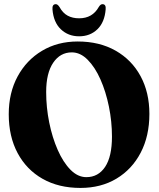

<svg xmlns="http://www.w3.org/2000/svg" viewBox="-20 -914 782 944"><path d="M362 -710Q469 -710 548.2 -665Q627.5 -620 671 -539.8Q714.5 -459.5 714.5 -354Q714.5 -245.5 671.8 -163.5Q629 -81.5 552.8 -35.8Q476.5 10 375.5 10Q268.5 10 189.5 -34.8Q110.5 -79.5 66.8 -161Q23 -242.5 23 -352.5Q23 -457.5 66.5 -538Q110 -618.5 186.5 -664.2Q263 -710 362 -710ZM530.5 -242Q530.5 -316.5 515.5 -390Q500.5 -463.5 473.8 -523.8Q447 -584 411 -620.2Q375 -656.5 333 -656.5Q276 -656.5 241.5 -605.5Q207 -554.5 207 -461.5Q207 -386 222 -311.8Q237 -237.5 263.8 -176.8Q290.5 -116 326.5 -79.5Q362.5 -43 404.5 -43Q463 -43 496.8 -93.5Q530.5 -144 530.5 -242ZM369 -824Q434.5 -824 465.5 -879.5Q474 -893.5 483.5 -893.5Q502 -893.5 499.5 -868Q494.5 -804.5 458.8 -770Q423 -735.5 369 -735.5Q315.5 -735.5 279.2 -770Q243 -804.5 238 -868Q236 -893.5 254.5 -893.5Q263.5 -893.5 272.5 -879.5Q289 -849.5 313 -836.8Q337 -824 369 -824Z"/></svg>

Font: Fraunces 144pt S050
Style: Bold
Weight: 700
Version: Version 1.000; ttfautohint (v1.8.3)